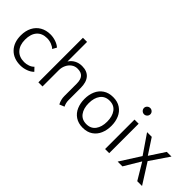

<svg xmlns="http://www.w3.org/2000/svg" viewBox="51 -1481 2237 2237"><g transform="rotate(45 1170.0 -362.0)"><path d="M50 -242Q50 -318 79.5 -375.5Q109 -433 163 -464Q217 -495 288 -495Q332 -495 376.5 -480Q421 -465 449 -439L421 -388Q401 -408 365 -422Q329 -436 290 -436Q210 -436 165 -385.5Q120 -335 120 -242Q120 -153 167 -101Q214 -49 298 -49Q332 -49 366 -61Q400 -73 421 -96L462 -53Q434 -24 387.5 -7Q341 10 294 10Q181 10 115.5 -58Q50 -126 50 -242Z M909 -101V-303Q909 -371 881 -403.5Q853 -436 793 -436Q751 -436 718.5 -412.5Q686 -389 668 -350.5Q650 -312 650 -269V0H582V-734H650V-411Q674 -450 715.5 -472.5Q757 -495 808 -495Q892 -495 934.5 -445.5Q977 -396 977 -302V-101Q977 -77 983 -54Q989 -31 998 -15L937 10Q909 -42 909 -101Z M1098 -243Q1098 -313 1122.5 -370Q1147 -427 1197.5 -461Q1248 -495 1321 -495Q1394 -495 1444 -461Q1494 -427 1518.5 -370Q1543 -313 1543 -243Q1543 -173 1518.5 -115.5Q1494 -58 1444 -24Q1394 10 1321 10Q1248 10 1197.5 -24Q1147 -58 1122.5 -115.5Q1098 -173 1098 -243ZM1473 -243Q1473 -330 1434 -383Q1395 -436 1321 -436Q1247 -436 1207.5 -383Q1168 -330 1168 -243Q1168 -156 1207.5 -103Q1247 -50 1321 -50Q1395 -50 1434 -103Q1473 -156 1473 -243Z M1663 -659Q1663 -680 1678.5 -695Q1694 -710 1716 -710Q1737 -710 1752.5 -695Q1768 -680 1768 -659Q1768 -638 1752.5 -622.5Q1737 -607 1716 -607Q1694 -607 1678.5 -622.5Q1663 -638 1663 -659ZM1681 -485H1749V0H1681Z M2048 -251 1888 -485H1965L2089 -296L2213 -485H2290L2131 -251L2290 0H2211L2089 -204L1967 0H1888Z"/></g></svg>

Font: Niramit Light
Style: Regular
Weight: 300
Designer: Katatrad Aksorn Co.,Ltd.
Foundry: Cadson Demak Co.,Ltd.
Version: Version 1.000; ttfautohint (v1.6)